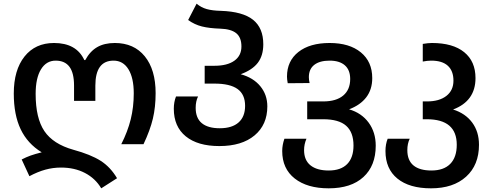

<svg xmlns="http://www.w3.org/2000/svg" viewBox="-20 -785 2676 1045"><path d="M312 127Q268 127 226.5 138.5Q185 150 140 174L98 83Q123 70 147 61.5Q171 53 207 44Q130 -3 92.5 -81.5Q55 -160 55 -276Q55 -404 113.5 -477.5Q172 -551 274 -551Q396 -551 439 -458H444Q470 -506 509 -528.5Q548 -551 605 -551Q709 -551 768 -478.5Q827 -406 827 -278Q827 -202 812 -139Q797 -76 761 0H640Q675 -69 691.5 -135.5Q708 -202 708 -277Q708 -361 679 -408Q650 -455 598 -455Q499 -455 499 -319V-236H383V-319Q383 -388 358 -421.5Q333 -455 283 -455Q232 -455 203 -407.5Q174 -360 174 -274Q174 -142 221.5 -71.5Q269 -1 379 30Q474 56 527.5 90Q581 124 617 185L531 240Q499 186 442.5 156.5Q386 127 312 127Z M926 -193Q926 -230 938 -260H1058Q1045 -234 1045 -198Q1045 -142 1078.5 -114.5Q1112 -87 1176 -87Q1243 -87 1278.5 -118.5Q1314 -150 1314 -209Q1314 -271 1273 -300.5Q1232 -330 1147 -330H1094V-427H1147Q1217 -427 1255.5 -454.5Q1294 -482 1294 -532Q1294 -581 1266 -604Q1238 -627 1179 -629Q1119 -631 1079 -641Q1039 -651 1004 -676L1050 -765Q1075 -744 1105.5 -735.5Q1136 -727 1182 -726Q1301 -722 1357 -677.5Q1413 -633 1413 -544Q1413 -482 1383 -443Q1353 -404 1290 -381Q1359 -362 1397 -315.5Q1435 -269 1435 -206Q1435 -106 1365.5 -48Q1296 10 1174 10Q1056 10 991 -43Q926 -96 926 -193Z M1516 37Q1516 4 1528 -30H1648Q1635 0 1635 32Q1635 87 1670 115Q1705 143 1769 143Q1835 143 1869.5 108Q1904 73 1904 7Q1904 -65 1864 -100.5Q1824 -136 1739 -136H1652V-233H1739Q1810 -233 1848 -265Q1886 -297 1886 -355Q1886 -404 1857 -429.5Q1828 -455 1774 -455Q1720 -455 1690.5 -432Q1661 -409 1661 -365Q1661 -351 1665 -333L1546 -332Q1542 -354 1542 -368Q1542 -453 1604 -502Q1666 -551 1774 -551Q1882 -551 1944 -500Q2006 -449 2006 -360Q2006 -298 1973.5 -255.5Q1941 -213 1880 -190Q1948 -170 1986.5 -117.5Q2025 -65 2025 8Q2025 117 1958 178.5Q1891 240 1769 240Q1652 240 1584 186.5Q1516 133 1516 37Z M2078 37Q2078 0 2090 -30H2210Q2197 -3 2197 32Q2197 88 2230.5 115.5Q2264 143 2328 143Q2395 143 2430.5 107Q2466 71 2466 3Q2466 -136 2303 -136H2281V-233H2304Q2371 -233 2409.5 -263Q2448 -293 2448 -346Q2448 -399 2417.5 -427Q2387 -455 2327 -455Q2306 -455 2281 -450V-546Q2311 -551 2331 -551Q2445 -551 2506.5 -501Q2568 -451 2568 -360Q2568 -235 2446 -189Q2513 -168 2550 -118Q2587 -68 2587 3Q2587 113 2517 176.5Q2447 240 2326 240Q2208 240 2143 187Q2078 134 2078 37Z"/></svg>

Font: Noto Sans Georgian Medium
Style: Regular
Weight: 500
Designer: Monotype Design team
Foundry: Monotype Imaging Inc.
Version: Version 1.000